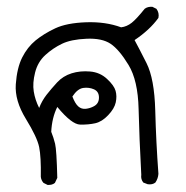

<svg xmlns="http://www.w3.org/2000/svg" viewBox="-20 -344 540 558"><path d="M118.2 193.4 106.4 187.5Q99.6 179.7 98.6 169.9Q99.6 112.3 93.8 83.5Q87.9 54.7 55.2 1.5Q22.5 -51.8 25.9 -99.1Q29.3 -146.5 44.4 -176.8Q59.6 -207 83.5 -226.6Q107.4 -246.1 140.6 -261.7Q173.8 -277.3 230.5 -279.3Q287.1 -281.2 332 -264.6Q348.6 -266.6 362.8 -277.8Q377 -289.1 400.4 -318.4Q409.2 -325.2 422.9 -324.2L434.6 -318.4Q443.4 -306.6 440.4 -292Q415 -256.8 371.1 -227.5Q382.8 -206.1 405.8 -160.6Q428.7 -115.2 431.2 -22.9Q433.6 69.3 440.4 161.1Q439.5 174.8 431.6 186.5Q422.9 193.4 409.2 191.4L396.5 186.5Q388.7 176.8 390.6 164.1Q384.8 55.7 382.8 -27.3Q380.9 -110.4 353.5 -155.3Q326.2 -200.2 301.3 -216.8Q276.4 -233.4 231.4 -231.4Q186.5 -229.5 160.2 -216.8Q133.8 -204.1 111.8 -184.1Q89.8 -164.1 82 -133.3Q74.2 -102.5 78.1 -78.1Q82 -53.7 93.8 -30.3Q101.6 -50.8 115.2 -68.4Q128.9 -85.9 146 -104.5Q163.1 -123 188 -130.9Q212.9 -138.7 241.7 -136.2Q270.5 -133.8 291 -114.7Q311.5 -95.7 315.9 -80.1Q320.3 -64.5 316.4 -46.4Q312.5 -28.3 294.4 -9.3Q276.4 9.8 256.8 14.2Q237.3 18.6 212.9 18.1Q188.5 17.6 146.5 -33.2Q138.7 -17.6 134.3 0.5Q129.9 18.6 128.9 39.1Q135.7 55.7 140.1 73.7Q144.5 91.8 146.5 172.9L139.6 187.5Q131.8 194.3 118.2 193.4ZM252.9 -35.2Q267.6 -43 267.6 -60.5Q267.6 -78.1 252.9 -84.5Q238.3 -90.8 221.7 -88.4Q205.1 -85.9 190.4 -63.5Q198.2 -43 207.5 -34.7Q216.8 -26.4 229.5 -27.8Q242.2 -29.3 252.9 -35.2Z"/></svg>

Font: JasonHandwriting1
Style: Regular
Weight: 400
Version: Version 1.48.20